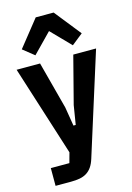

<svg xmlns="http://www.w3.org/2000/svg" viewBox="-145 -868 786 1139"><g transform="rotate(-15 248.0 -298.0)"><path d="M352 -525H492L295 100Q286 129 272.5 148.5Q259 168 240.5 179.5Q222 191 198 195.5Q174 200 143 200H49V91H163L180 29L4 -525H148L225 -234L244 -118H258L277 -235ZM304 -796 433 -634 364 -579 249 -697 134 -579 65 -634 194 -796Z"/></g></svg>

Font: IBM Plex Sans Cond
Style: Bold
Weight: 700
Width: 3
Designer: Mike Abbink, Paul van der Laan, Pieter van Rosmalen
Foundry: Bold Monday
Version: Version 1.3